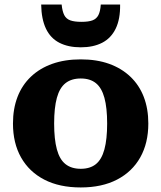

<svg xmlns="http://www.w3.org/2000/svg" viewBox="-20 -812 709 844"><path d="M632 -269Q632 -183 596.5 -120Q561 -57 494.5 -22.5Q428 12 335 12Q241 12 174.5 -22.5Q108 -57 72.5 -120Q37 -183 37 -269Q37 -334 57 -386Q77 -438 116 -475Q155 -512 210 -531.5Q265 -551 335 -551Q405 -551 459.5 -531.5Q514 -512 553 -475Q592 -438 612 -386Q632 -334 632 -269ZM218 -269Q218 -200 230 -155.5Q242 -111 268 -90.5Q294 -70 335 -70Q376 -70 401.5 -90.5Q427 -111 439 -155.5Q451 -200 451 -269Q451 -338 439 -382Q427 -426 401.5 -446.5Q376 -467 335 -467Q294 -467 268 -446.5Q242 -426 230 -382Q218 -338 218 -269ZM335 -604Q390 -604 429 -624Q468 -644 488.5 -686Q509 -728 508 -792H423Q421 -762 412.5 -745.5Q404 -729 386.5 -722.5Q369 -716 338 -716Q307 -716 289 -722.5Q271 -729 262.5 -745.5Q254 -762 251 -792H161Q162 -728 182 -686Q202 -644 241 -624Q280 -604 335 -604Z"/></svg>

Font: Roboto Serif
Style: Bold
Weight: 700
Designer: Greg Gazdowicz
Foundry: Commercial Type
Version: Version 1.008